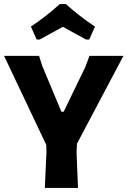

<svg xmlns="http://www.w3.org/2000/svg" viewBox="-21 -918 623 938"><path d="M158 -725 130 -788Q206 -839 271 -898H301Q369 -837 443 -788L415 -725H399Q378 -737 338 -758.5Q298 -780 286 -787Q265 -775 225 -753.5Q185 -732 173 -725ZM582 -645 355 -216 353 -175 360 0H198L206 -175L205 -210L-1 -645H170L185 -597L279 -372H290L396 -591L416 -645Z"/></svg>

Font: Alegreya Sans SC ExtraBold
Style: Regular
Weight: 800
Designer: Juan Pablo del Peral
Foundry: Huerta Tipografica
Version: Version 2.007